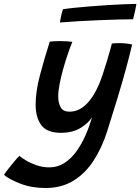

<svg xmlns="http://www.w3.org/2000/svg" viewBox="-138 -702 720 986"><path d="M96 263.5Q24 263.5 -33.2 241.2Q-90.5 219 -117.5 196Q-110.5 184.5 -95.2 165Q-80 145.5 -64.2 126.8Q-48.5 108 -38.5 98.5Q-26.5 109 -3.2 122.8Q20 136.5 50.8 147Q81.5 157.5 115.5 157.5Q157.5 157.5 192 135.5Q226.5 113.5 253.5 76.5Q280.5 39.5 300.8 -6.2Q321 -52 334.5 -100.5Q316.5 -70 275.8 -45Q235 -20 174.5 -20Q103.5 -20 74.2 -59.2Q45 -98.5 45 -165.5Q45 -231.5 67 -315.2Q89 -399 117.5 -488Q125 -489.5 139.2 -490.2Q153.5 -491 169 -491Q189 -491 207.8 -489.8Q226.5 -488.5 233.5 -487Q222 -459 209.5 -422.2Q197 -385.5 186 -346Q175 -306.5 168 -270.2Q161 -234 161 -207Q161 -172.5 173.8 -150.5Q186.5 -128.5 219 -128.5Q273.5 -128.5 316.8 -179Q360 -229.5 389.5 -320Q399.5 -349.5 410 -384.5Q420.5 -419.5 428 -446.2Q435.5 -473 436.5 -478.5Q456.5 -480.5 475 -480.5Q510.5 -480.5 540.5 -473.5Q530 -427.5 513 -364Q494 -292.5 467 -203.5Q440 -114.5 412.5 -28Q385 58 342 123.8Q299 189.5 238.2 226.5Q177.5 263.5 96 263.5ZM545.5 -603Q514.5 -603 468 -601.8Q421.5 -600.5 368.2 -598.2Q315 -596 263 -593Q211 -590 169.5 -586.5Q172 -603.5 176 -621Q180 -638.5 185.5 -654.5Q205.5 -658 242.2 -661.8Q279 -665.5 324 -669.2Q369 -673 414.8 -675.8Q460.5 -678.5 499.5 -680.2Q538.5 -682 562.5 -682Q561.5 -673.5 556.8 -650.8Q552 -628 545.5 -603Z"/></svg>

Font: Grandstander Medium
Style: Italic
Weight: 500
Italic angle: -15°
Designer: Tyler Finck
Foundry: Etcetera Type Co
Version: Version 1.200; ttfautohint (v1.8.3)